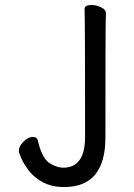

<svg xmlns="http://www.w3.org/2000/svg" viewBox="-20 -731 540 774"><path d="M239 23Q189 23 153.5 4Q118 -15 97.5 -41.5Q77 -68 66.5 -91.5Q56 -115 56 -122Q56 -136 65 -148.5Q74 -161 87 -170Q100 -179 112 -179Q130 -179 133 -162Q151 -86 187 -69Q213 -55 235 -55Q323 -55 323 -180Q323 -623 321 -695Q321 -711 349 -711Q366 -711 386.5 -702Q407 -693 407 -677Q407 -665 406 -639.5Q405 -614 405 -177Q405 23 239 23Z"/></svg>

Font: LXGW WenKai Mono Medium
Style: Regular
Weight: 500
Monospace: yes
Designer: LXGW / Fontworks Inc.
Foundry: LXGW / Fontworks Inc.
Version: Version 1.520; June 14, 2025